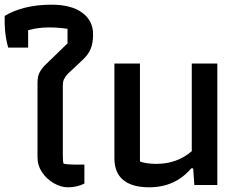

<svg xmlns="http://www.w3.org/2000/svg" viewBox="-20 -789 1017 819"><path d="M140 -118V-433Q140 -460 146.5 -475Q153 -490 169 -508L268 -604V-666Q230 -672 189 -672Q141 -672 100 -660V-586H15Q2 -629 0 -686V-721Q35 -743 86 -756Q137 -769 200 -769Q284 -769 330.5 -735Q377 -701 377 -643Q377 -606 367 -581Q357 -556 331 -532L268 -473Q257 -460 252.5 -450Q248 -440 248 -424V-127Q248 -101 251 -91Q268 -87 296 -87H340V-6Q308 10 270 10Q240 10 209.5 -7.5Q179 -25 159.5 -54Q140 -83 140 -118Z M468 -114V-518H577V-100Q606 -90 647 -90Q735 -90 798 -144V-518H907V0H809L804 -71H796Q727 10 616 10Q544 10 506 -21Q468 -52 468 -114Z"/></svg>

Font: Athiti SemiBold
Style: Regular
Weight: 600
Designer: CadsonDemak Team
Foundry: CadsonDemak
Version: Version 1.032